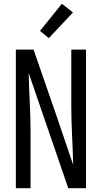

<svg xmlns="http://www.w3.org/2000/svg" viewBox="-20 -998 540 1018"><path d="M64 0V-735H158L284 -371L368 -124Q366 -204 362 -283Q358 -362 358 -441V-735H436V0H342L132 -611Q134 -531 138 -452Q142 -373 142 -294V0ZM239 -796 192 -834 308 -978 367 -932Z"/></svg>

Font: Moesevka
Style: Regular
Weight: 400
Monospace: yes
Designer: Belleve Invis
Foundry: Belleve Invis
Version: Version 32.5.0; ttfautohint (v1.8.4)